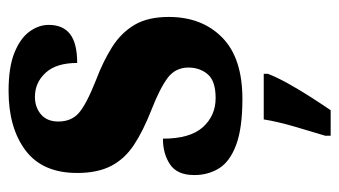

<svg xmlns="http://www.w3.org/2000/svg" viewBox="-196 -394 810 459"><g transform="rotate(-90 209.5 -164.0)"><path d="M203 10Q133 10 93 -5Q53 -20 37 -46Q21 -72 21 -105Q21 -146 46.5 -163Q72 -180 108 -180Q108 -115 135.5 -84.5Q163 -54 205 -54Q246 -54 262 -73Q278 -92 278 -119Q278 -150 253.5 -168.5Q229 -187 178 -207Q127 -227 93.5 -249Q60 -271 43 -303.5Q26 -336 26 -385Q26 -468 80 -508.5Q134 -549 222 -549Q279 -549 313.5 -535Q348 -521 364 -499Q380 -477 380 -453Q380 -419 358 -402Q336 -385 289 -385Q289 -435 265.5 -460.5Q242 -486 208 -486Q183 -486 166 -471.5Q149 -457 149 -430Q149 -399 169.5 -381Q190 -363 248 -340Q293 -323 327 -301.5Q361 -280 380 -248Q399 -216 399 -166Q399 -87 350 -38.5Q301 10 203 10ZM115 208Q124 179 136.5 136Q149 93 154 61H263V71Q255 92 240 119Q225 146 208 172.5Q191 199 176 221H115Z"/></g></svg>

Font: Noto Serif Lao ExtraCondensed Black
Style: Regular
Weight: 900
Width: 2
Designer: Monotype Design Team
Foundry: Monotype Imaging Inc.
Version: Version 2.003; ttfautohint (v1.8.4.7-5d5b)